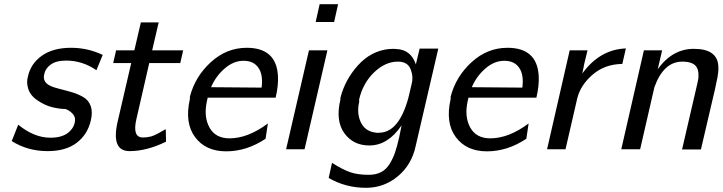

<svg xmlns="http://www.w3.org/2000/svg" viewBox="-20 -712 3447 916"><path d="M36 -39 67 -117Q143 -55 220 -55Q276 -55 306 -79.5Q336 -104 338 -139Q339 -157 324.5 -171.5Q310 -186 292 -192Q265 -192 229.5 -200.5Q194 -209 157.5 -234Q121 -259 113 -295Q106 -320 113 -346Q126 -408 179.5 -446Q233 -484 319 -484Q399 -484 470 -450L440 -377Q373 -423 296 -423Q248 -423 222 -404Q196 -385 191 -358Q182 -321 219 -303Q235 -295 267.5 -287Q300 -279 326.5 -271Q353 -263 378 -248.5Q403 -234 413 -205.5Q423 -177 413 -136Q397 -69 345 -30Q293 9 207 9Q112 9 36 -39Z M520 -411 534 -472H621L652 -605H737L706 -472H854L840 -411H692L631 -145Q610 -56 662 -56Q681 -56 701 -61Q714 -65 730.5 -73.5Q747 -82 757.5 -88.5Q768 -95 771 -95Q771 -86 771.5 -66Q772 -46 772 -36Q680 9 598 9Q508 9 542 -135L606 -411Z M886 -240V-251Q911 -347 986 -415.5Q1061 -484 1157 -484Q1298 -484 1306 -351Q1309 -305 1295 -246H971Q970 -243 967 -229Q951 -155 979.5 -103.5Q1008 -52 1075 -52Q1163 -52 1258 -123L1247 -50Q1157 10 1059 10Q961 10 910.5 -58Q860 -126 886 -240ZM987 -296 1228 -294Q1236 -355 1213 -388.5Q1190 -422 1142 -422Q1094 -422 1051.5 -385Q1009 -348 987 -296Z M1345 0 1454 -472H1542L1433 0ZM1486 -607 1505 -692H1593L1574 -607Z M1604 -237V-245Q1626 -332 1688 -400.5Q1750 -469 1835 -478Q1861 -480 1872 -478Q1940 -475 1964 -405L1982 -480H2071L1963 -15Q1944 74 1878 129Q1812 184 1726 184Q1629 184 1548 137L1564 65Q1613 96 1649 109Q1685 122 1739 122Q1773 122 1797.5 109.5Q1822 97 1838.5 70.5Q1855 44 1864.5 16Q1874 -12 1884 -55L1896 -114Q1831 -18 1742 -18Q1665 -18 1622.5 -77Q1580 -136 1604 -237ZM1693 -236Q1693 -231 1694 -228Q1681 -174 1700.5 -130.5Q1720 -87 1768 -80Q1779 -77 1794 -79Q1885 -84 1929 -248L1944 -312Q1953 -345 1940 -379Q1927 -418 1878 -418Q1818 -418 1764.5 -366.5Q1711 -315 1693 -236Z M2130 -240V-251Q2155 -347 2230 -415.5Q2305 -484 2401 -484Q2542 -484 2550 -351Q2553 -305 2539 -246H2215Q2214 -243 2211 -229Q2195 -155 2223.5 -103.5Q2252 -52 2319 -52Q2407 -52 2502 -123L2491 -50Q2401 10 2303 10Q2205 10 2154.5 -58Q2104 -126 2130 -240ZM2231 -296 2472 -294Q2480 -355 2457 -388.5Q2434 -422 2386 -422Q2338 -422 2295.5 -385Q2253 -348 2231 -296Z M2590 0 2698 -472H2783L2767 -406Q2765 -399 2764 -390L2758 -361Q2841 -476 2966 -481L2949 -407Q2866 -406 2808 -356.5Q2750 -307 2734 -243L2678 0Z M2944 0 3052 -472H3139L3118 -382Q3188 -479 3290 -479Q3403 -479 3407 -396Q3408 -382 3406.5 -367.5Q3405 -353 3403 -343Q3401 -333 3397 -315Q3393 -297 3391 -286Q3363 -168 3324 1H3234L3307 -314Q3311 -333 3312 -339Q3314 -372 3306 -387Q3292 -418 3235 -418Q3146 -418 3102 -296L3034 0Z"/></svg>

Font: Coval
Style: Book Italic
Weight: 350
Foundry: Context Ltd
Version: Version 001.000